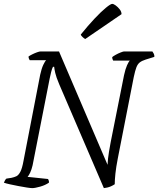

<svg xmlns="http://www.w3.org/2000/svg" viewBox="-27 -969 815 989"><path d="M139 0Q131 0 111.5 -3Q92 -6 68.5 -10.5Q45 -15 24.5 -19.5Q4 -24 -7 -28Q-5 -33 -1.5 -39.5Q2 -46 6 -49L32 -53Q46 -56 57 -61Q68 -66 77.5 -83.5Q87 -101 94 -140L180 -584Q187 -616 196 -635Q205 -654 211 -659H126Q124 -662 122 -667Q120 -672 120 -678Q127 -683 139 -689Q151 -695 163.5 -699.5Q176 -704 182 -704H277L527 -120Q528 -137 529.5 -152.5Q531 -168 534.5 -188Q538 -208 543 -236L612 -582Q619 -614 627.5 -633Q636 -652 642 -657H556Q555 -659 553 -663.5Q551 -668 551 -675Q557 -680 569.5 -687Q582 -694 595 -699Q608 -704 612 -704H758Q761 -700 765 -692.5Q769 -685 768 -676L723 -662Q704 -656 693 -647.5Q682 -639 675.5 -622Q669 -605 662 -572L580 -154Q571 -108 567.5 -75Q564 -42 564 -20Q555 -14 545 -9.5Q535 -5 525.5 -3Q516 -1 508 0L278 -535Q262 -573 257.5 -593.5Q253 -614 252 -625H246Q243 -619 241 -613.5Q239 -608 236.5 -598Q234 -588 229 -565L141 -118Q136 -96 128.5 -80Q121 -64 115 -58L220 -47Q222 -45 224 -39Q226 -33 225 -28Q206 -15 179.5 -7.5Q153 0 139 0ZM412 -768Q406 -771 398 -778.5Q390 -786 389 -791Q427 -838 460.5 -873.5Q494 -909 518.5 -929Q543 -949 551 -949Q558 -949 569 -941Q580 -933 589.5 -921Q599 -909 599 -896Z"/></svg>

Font: Texturina 12pt Thin
Style: Italic
Weight: 250
Italic angle: -11°
Designer: Guillermo Torres Carreño
Foundry: Omnibus-Type
Version: Version 1.002